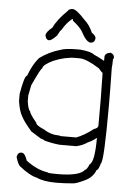

<svg xmlns="http://www.w3.org/2000/svg" viewBox="-57 -687 601 905"><g transform="rotate(5 244.0 -235.0)"><path d="M285.6 -459H303.2Q356.4 -453.6 367.7 -441.4Q383.3 -435.5 418.5 -416V-433.6Q418.5 -453.1 445.8 -457Q463.4 -450.7 463.4 -435.5Q463.4 -432.1 459.5 -425.8Q459.5 -400.4 457.5 -386.7Q459.5 -277.8 459.5 -210.9Q459.5 55.2 445.8 66.4Q436.5 99.6 428.2 99.6Q414.6 136.7 373.5 154.3Q336.4 171.9 322.8 171.9Q281.2 175.8 244.6 175.8Q183.1 175.8 150.9 160.2Q116.7 153.3 66.9 113.3Q58.1 106.4 47.4 72.3V70.3Q50.8 48.8 68.8 48.8Q85 48.8 96.2 84Q146.5 123 199.7 130.9Q199.7 134.8 244.6 134.8Q350.6 134.8 373.5 103.5Q380.9 103.5 393.1 76.2Q416.5 62 416.5 -50.8H414.6Q401.9 -38.1 373.5 -25.4Q355.5 -11.7 322.8 -3.9H242.7Q205.1 -7.8 170.4 -17.6Q170.4 -20.5 152.8 -25.4L106 -54.7Q67.9 -98.6 57.1 -121.1Q43.5 -142.6 35.6 -191.4V-226.6Q50.8 -314.5 63 -314.5Q82.5 -368.2 111.8 -402.3Q155.8 -434.6 207.5 -449.2Q232.4 -459 285.6 -459ZM76.7 -222.7V-195.3Q82 -156.2 92.3 -148.4Q92.3 -137.2 125.5 -97.7Q125.5 -85.4 166.5 -68.4Q198.2 -46.9 240.7 -46.9Q240.7 -44.9 248.5 -44.9H318.8Q355.5 -58.1 398.9 -91.8Q418.5 -97.7 418.5 -109.4V-238.3Q418.5 -278.3 416.5 -359.4Q413.1 -359.4 397 -378.9Q334.5 -418 303.2 -418H281.7Q233.4 -418 178.2 -394.5Q131.3 -371.6 131.3 -355.5Q125 -355.5 86.4 -271.5ZM246.1 -646.5H250Q268.1 -646.5 310.5 -599.6Q334 -579.1 349.6 -543Q369.1 -530.3 369.1 -517.6Q365.7 -496.1 347.7 -496.1Q327.1 -496.1 300.8 -546.9Q288.6 -565.9 255.9 -591.8Q255.9 -599.6 252 -599.6Q225.6 -579.1 205.1 -543Q201.2 -543 187.5 -515.6Q163.1 -490.2 152.3 -490.2Q136.7 -490.2 132.8 -511.7Q132.8 -527.3 162.1 -550.8Q180.7 -590.8 228.5 -636.7Q228.5 -642.6 246.1 -646.5Z"/></g></svg>

Font: CEF Fonts CJK
Style: Regular
Weight: 400
Designer: PartyBoss (派对大魔王)
Version: Release 2.25